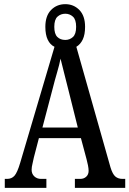

<svg xmlns="http://www.w3.org/2000/svg" viewBox="-20 -903 622 923"><path d="M3 0V-43H14Q36 -43 49.5 -58Q63 -73 77 -120L242 -678Q221 -688 209.5 -712Q198 -736 198 -774Q198 -827 225.5 -855Q253 -883 294 -883Q334 -883 361.5 -855Q389 -827 389 -774Q389 -737 378 -713.5Q367 -690 347 -678L511 -99Q521 -66 534.5 -54.5Q548 -43 569 -43H582V0H340V-43H366Q383 -43 394.5 -53.5Q406 -64 406 -82Q406 -92 403 -108Q400 -124 396 -138L369 -239H167L143 -147Q141 -135 136.5 -117.5Q132 -100 132 -87Q132 -67 145 -55Q158 -43 177 -43H203V0ZM294 -711Q315 -711 330.5 -725Q346 -739 346 -774Q346 -809 330.5 -823Q315 -837 294 -837Q272 -837 256.5 -823Q241 -809 241 -774Q241 -740 255.5 -725.5Q270 -711 294 -711ZM184 -290H354L309 -470Q298 -514 288 -553Q278 -592 271 -621Q266 -594 254.5 -555Q243 -516 234 -480Z"/></svg>

Font: Noto Serif ExtraCondensed Medium
Style: Regular
Weight: 500
Width: 2
Designer: Monotype Design Team
Foundry: Monotype Imaging Inc.
Version: Version 2.015